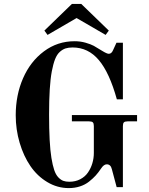

<svg xmlns="http://www.w3.org/2000/svg" viewBox="-20 -940 760 978"><path d="M606 -722.2V-434.1H575.2Q537.6 -569.8 483.4 -634Q429.2 -698.2 350.1 -698.2Q329.1 -698.2 314 -693.4Q298.8 -688.5 284.4 -675.5Q270 -662.6 260.5 -638.4Q251 -614.3 243.9 -576.7Q236.8 -539.1 233.4 -484.4Q230 -429.7 230 -356Q230 -282.7 232.9 -228Q235.8 -173.3 241.9 -135.7Q248 -98.1 256.1 -74.2Q264.2 -50.3 276.6 -37.1Q289.1 -23.9 302 -19Q314.9 -14.2 333 -14.2Q364.3 -14.2 388.9 -27.1Q413.6 -40 428.2 -61.5Q442.9 -83 450.4 -108.4Q458 -133.8 458 -161.1V-297.9Q458 -311.5 452.9 -316.7Q447.8 -321.8 434.1 -321.8H346.2V-354H678.2V-321.8H629.9Q616.2 -321.8 611.1 -316.7Q606 -311.5 606 -297.9V13.2H574.2L549.8 -78.1Q543.9 -103 523.9 -103Q508.8 -103 495.1 -82Q481 -61 467.3 -45.9Q453.6 -30.8 433.6 -14.9Q413.6 1 387.2 9.5Q360.8 18.1 330.1 18.1Q272 18.1 220.9 -12.5Q169.9 -43 135 -94Q100.1 -145 80.1 -212.6Q60.1 -280.3 60.1 -353Q60.1 -455.6 97.4 -541.3Q134.8 -627 203.9 -678.5Q272.9 -730 359.9 -730Q389.6 -730 416 -722.4Q442.4 -714.8 457.8 -706.5Q473.1 -698.2 500 -681.2Q524.4 -666 534.2 -666Q548.3 -666 556.2 -685.1L573.2 -722.2ZM222.2 -762.2 206.1 -784.2 346.2 -919.9H394L534.2 -784.2L518.1 -762.2L370.1 -848.1Z"/></svg>

Font: Flanker Steampunk
Style: Bold
Weight: 700
Designer: Alexey Kryukov, Leonardo Di Lena
Foundry: Alexey Kryukov, Leonardo Di Lena
Version: 1.210